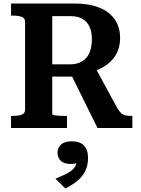

<svg xmlns="http://www.w3.org/2000/svg" viewBox="-20 -730 802 1095"><path d="M378 -320 536 0H735V-69H726Q709 -69 695.5 -72Q682 -75 671 -85Q660 -95 649 -113L520 -351ZM278 -79V-638H382Q424 -638 450.5 -622.5Q477 -607 490.5 -578Q504 -549 504 -507Q504 -462 490.5 -430Q477 -398 449 -380.5Q421 -363 377 -363H257V-293H411Q419 -294 425.5 -296.5Q432 -299 439.5 -302.5Q447 -306 454 -310Q521 -320 568 -347Q615 -374 640 -416Q665 -458 665 -513Q665 -576 634 -620Q603 -664 545 -687Q487 -710 404 -710H43V-641H54Q84 -641 103.5 -634Q123 -627 123 -605V-105Q123 -83 103.5 -76Q84 -69 54 -69H43V0H362V-69H347Q334 -69 321.5 -69.5Q309 -70 299.5 -71.5Q290 -73 284 -74.5Q278 -76 278 -79ZM353 345 296 289Q331 275 358 261.5Q385 248 401 230Q417 212 417 186L432 194Q422 200 409 202.5Q396 205 383 205Q346 205 327 187.5Q308 170 308 141Q308 113 328 94.5Q348 76 390 76Q436 76 459 100Q482 124 482 170Q482 214 466 246Q450 278 421 301.5Q392 325 353 345Z"/></svg>

Font: Roboto Serif SemiBold
Style: Regular
Weight: 600
Designer: Greg Gazdowicz
Foundry: Commercial Type
Version: Version 1.008